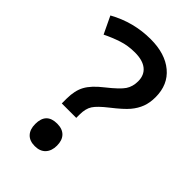

<svg xmlns="http://www.w3.org/2000/svg" viewBox="-223 -804 899 899"><g transform="rotate(45 226.5 -355.0)"><path d="M138.2 -216.8V-248Q138.2 -301.8 157.7 -337.4Q177.2 -373 226.1 -411.1Q284.2 -457 301 -482.4Q317.9 -507.8 317.9 -543Q317.9 -584 290.5 -606Q263.2 -627.9 211.9 -627.9Q165.5 -627.9 126 -614.7Q86.4 -601.6 48.8 -583L7.8 -668.9Q106.9 -724.1 220.2 -724.1Q315.9 -724.1 372.1 -677.2Q428.2 -630.4 428.2 -547.9Q428.2 -511.2 417.5 -482.7Q406.7 -454.1 385 -428.2Q363.3 -402.3 310.1 -360.8Q264.6 -325.2 249.3 -301.8Q233.9 -278.3 233.9 -238.8V-216.8ZM118.2 -61Q118.2 -134.8 189.9 -134.8Q225.1 -134.8 243.7 -115.5Q262.2 -96.2 262.2 -61Q262.2 -26.4 243.4 -6.1Q224.6 14.2 189.9 14.2Q155.3 14.2 136.7 -5.6Q118.2 -25.4 118.2 -61Z"/></g></svg>

Font: f0_21440          
Style: Regular
Weight: 600
Foundry: Ascender Corporation
Version: Version 1.10